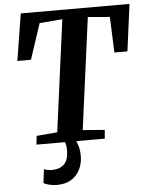

<svg xmlns="http://www.w3.org/2000/svg" viewBox="-63 -794 836 1080"><g transform="rotate(-5 355.0 -253.5)"><path d="M119 0 124.5 -49 241.5 -59 325.5 -690 196.5 -679.5 130 -478.5 53 -478 95.5 -743H709.5L674.5 -478H601L593 -679.5L469.5 -690L385.5 -59L509 -49L505 0ZM308 -15.5 336.5 -13.5Q346.5 0.5 354.2 27Q362 53.5 362 84.5Q362 126.5 345 161Q328 195.5 295.2 215.8Q262.5 236 214.5 236Q194.5 236 173.2 231.2Q152 226.5 139.5 218.5L149 141Q155 144 168 146.8Q181 149.5 194.5 149.5Q236.5 149.5 261.2 126.5Q286 103.5 287.5 55Q288.5 29.5 284.2 13.5Q280 -2.5 277 -13.5Z"/></g></svg>

Font: Merriweather 24pt
Style: Bold Italic
Weight: 700
Italic angle: -7.8°
Designer: Eben Sorkin
Foundry: Eben Sorkin
Version: Version 2.101